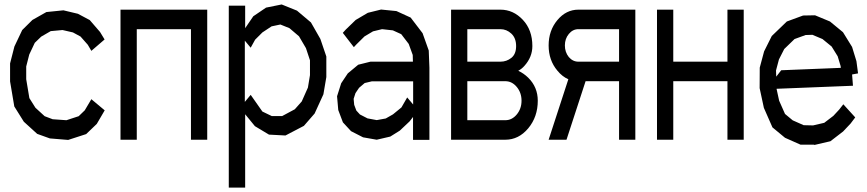

<svg xmlns="http://www.w3.org/2000/svg" viewBox="-20 -649 3908 865"><path d="M391.6 -202.1 451.7 -151.9 416 -90.8 368.2 -44.9 287.1 -18.6 204.6 -25.4 147.5 -45.9 87.4 -100.6 44.4 -169.4 25.4 -282.2V-363.3L44.9 -439.5L80.1 -513.7L126 -559.1L189 -594.7L265.6 -602.5L331.1 -586.9L384.3 -558.6L430.7 -504.9L451.2 -471.2L391.6 -419.9L375.5 -447.3L342.8 -484.4L308.6 -502.9L261.7 -513.7L208.5 -508.8L165.5 -483.9L136.7 -456.1L111.8 -403.3L98.1 -349.6V-292L112.3 -207L139.6 -163.6L181.2 -125.5L217.3 -111.8L279.3 -107.4L334.5 -125.5L361.8 -151.9Z M913.6 -605.5V-19.5H840.3V-517.6H596.2V-19.5H522.9V-605.5Z M1450.2 -301.8 1437 -224.1 1397.5 -137.7 1349.1 -82 1266.1 -38.6 1191.9 -42.5 1128.4 -80.6 1084.5 -134.3V196.3H1010.7V-623.5H1084.5V-522L1121.1 -575.7L1178.7 -614.7L1249 -628.9L1317.9 -601.1L1380.9 -547.9L1423.3 -473.6L1450.2 -394.5ZM1376.5 -310.5V-377.4L1358.4 -432.1L1327.1 -485.4L1284.2 -522L1243.2 -538.6L1203.6 -530.3L1162.1 -502.9L1129.4 -470.2L1109.4 -434.1L1083 -465.8V-189.9L1109.4 -221.7L1162.1 -146.5L1204.6 -126H1251L1308.1 -156.7L1339.4 -191.9L1367.2 -254.4Z M1911.6 -421.4 1914.6 -343.8V-19H1840.8V-122.1L1825.7 -102.5L1781.2 -60.5L1738.3 -33.7L1677.2 -19.5L1615.7 -30.3L1561.5 -58.1L1524.9 -97.7L1503.9 -153.3L1498.5 -215.3L1517.1 -273.9L1546.9 -318.4L1593.8 -357.4L1648.9 -371.1H1840.3L1839.4 -401.4L1821.3 -451.2L1787.6 -495.1L1750 -512.2L1701.2 -517.6L1660.6 -507.8L1622.1 -484.9L1585 -448.2L1574.2 -436.5L1524.4 -501L1537.6 -515.6L1582.5 -559.1L1637.2 -591.3L1696.8 -606L1766.1 -599.1L1830.1 -569.8L1883.8 -499.5ZM1814.5 -210 1841.3 -178.2V-282.7H1655.8L1623 -274.9L1597.7 -253.4L1581.5 -229.5L1573.2 -203.6L1575.7 -176.8L1585.4 -150.9L1601.6 -133.3L1635.7 -115.7L1677.2 -107.9L1717.8 -115.2L1750.5 -133.8L1788.6 -165Z M2012.2 -19.5V-605.5H2234.4Q2292.5 -605.5 2335.4 -559.8Q2378.4 -514.2 2378.4 -441.4Q2378.4 -392.1 2342.8 -352.5Q2331.1 -338.9 2314.9 -330.1Q2339.4 -318.8 2359.9 -298.8Q2402.8 -256.3 2402.8 -195.3Q2402.8 -122.6 2359.9 -71Q2316.9 -19.5 2256.3 -19.5ZM2085.4 -283.2V-107.4H2256.3Q2286.6 -107.4 2308.1 -133.3Q2329.6 -159.2 2329.6 -195.3Q2329.6 -231.4 2308.1 -257.3Q2286.6 -283.2 2256.3 -283.2ZM2283.7 -497.6Q2262.2 -517.6 2234.4 -517.6H2085.4V-371.1H2234.4Q2262.2 -371.1 2283.7 -388.2Q2305.2 -405.3 2305.2 -441.4Q2305.2 -477.5 2283.7 -497.6Z M2540.5 -292Q2513.2 -303.7 2491.2 -330.6Q2451.7 -377.4 2451.7 -444.3Q2451.7 -511.2 2491 -558.3Q2530.3 -605.5 2585.9 -605.5H2842.3V-19.5H2769V-283.2H2618.2L2532.2 -19.5H2451.7ZM2769 -371.1V-517.6H2585.9Q2560.5 -517.6 2542.7 -496.1Q2524.9 -474.6 2524.9 -444.3Q2524.9 -414.1 2542.5 -392.1Q2560.5 -371.1 2585.9 -371.1Z M3013.2 -605.5V-371.1H3257.3V-605.5H3330.6V-19.5H3257.3V-283.2H3013.2V-19.5H2939.9V-605.5Z M3760.7 -155.3 3779.3 -179.2 3833 -120.1 3812 -92.3 3778.3 -56.6 3721.2 -12.7 3649.9 3.9 3646.5 2.9H3594.2H3586.9L3516.6 -28.3L3460 -75.2L3421.4 -163.1L3402.3 -252L3402.8 -344.2L3422.4 -417.5L3457 -486.8L3524.9 -552.2L3598.1 -579.1L3651.9 -580.1L3719.2 -552.2L3777.8 -503.9L3818.8 -437.5L3838.4 -373.5L3845.7 -318.4L3818.8 -313.5L3822.8 -262.7L3478.5 -249L3490.2 -195.3L3516.6 -135.7L3551.3 -106.9L3600.6 -85L3643.1 -84L3693.4 -95.7L3734.4 -127ZM3513.2 -428.2 3489.3 -381.3 3476.1 -331.5 3477.1 -303.7 3499.5 -332.5 3768.1 -343.3 3767.1 -351.6 3753.9 -395.5 3726.6 -439.5 3685.5 -473.1 3640.1 -492.2 3609.4 -491.2 3559.6 -473.1Z"/></svg>

Font: Gap Sans
Style: Regular
Weight: 400
Designer: Alexandre Liziard and Étienne Ozeray
Foundry: Interstices.io
Version: Version 1.6.1 - December 3. 2014